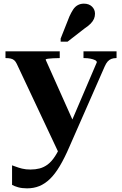

<svg xmlns="http://www.w3.org/2000/svg" viewBox="-20 -799 668 1051"><path d="M394 -105 351 -30 304 44 72 -449Q66 -462 58 -469Q50 -476 38.5 -478.5Q27 -481 12 -481H10V-518H307V-481H305Q288 -481 270.5 -480Q253 -479 241.5 -477.5Q230 -476 230 -472ZM361 2Q334 65 307.5 109.5Q281 154 253.5 180.5Q226 207 195.5 219.5Q165 232 128 232Q100 232 79 226Q58 220 46 213V106Q53 108 67 113.5Q81 119 101 124Q121 129 147 129Q174 129 197 123Q220 117 241 101.5Q262 86 281.5 56Q301 26 321 -21L345 -72L510 -458Q510 -465 500 -470Q490 -475 474.5 -478Q459 -481 441 -481H437V-518H618V-481H615Q601 -481 589.5 -476.5Q578 -472 569.5 -462.5Q561 -453 553 -435ZM360 -709Q370 -731 380.5 -747Q391 -763 406 -771Q421 -779 439 -779Q467 -779 483.5 -763Q500 -747 500 -724Q500 -709 494.5 -696Q489 -683 476.5 -670Q464 -657 444 -644L350 -571H312V-588Z"/></svg>

Font: Roboto Serif 120pt Expanded SemiBold
Style: Regular
Weight: 600
Width: 7
Designer: Greg Gazdowicz
Foundry: Commercial Type
Version: Version 1.008